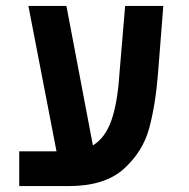

<svg xmlns="http://www.w3.org/2000/svg" viewBox="-20 -629 640 649"><path d="M45 -117.5H171L76 -609H204.5L294 -137.5Q335.5 -162.5 356.5 -222Q377.5 -281.5 384 -383.5L403 -609H532L514 -379.5Q505.5 -274 484.2 -195.2Q463 -116.5 398.5 -58.2Q334 0 212 0H45Z"/></svg>

Font: JuliaMono
Style: Bold
Weight: 700
Monospace: yes
Designer: cormullion
Foundry: corm
Version: Version 0.055; ttfautohint (v1.8.4)